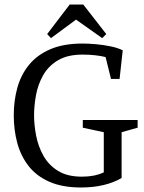

<svg xmlns="http://www.w3.org/2000/svg" viewBox="-20 -820 640 851"><path d="M339 11Q256 11 198.5 -14.5Q141 -40 106.5 -84.5Q72 -129 56.5 -186.5Q41 -244 41 -309Q41 -374 57 -431.5Q73 -489 109 -533Q145 -577 203.5 -602Q262 -627 346 -627Q373 -627 406 -624Q439 -621 470.5 -614.5Q502 -608 524 -597L510 -470H472L448 -567Q429 -572 402.5 -575Q376 -578 346 -578Q279 -578 236.5 -552.5Q194 -527 171 -486Q148 -445 139.5 -398Q131 -351 131 -309Q131 -267 140 -219.5Q149 -172 172 -130.5Q195 -89 236.5 -63Q278 -37 343 -37Q371 -37 394.5 -41.5Q418 -46 440 -56V-234L347 -254V-288H590V-254L519 -234V-31Q485 -11 439.5 0Q394 11 339 11ZM206 -651 189 -669 289 -800H349L451 -669L433 -651L317 -733Z"/></svg>

Font: Manuale
Style: Regular
Weight: 400
Designer: Eduardo Tunni / Pablo Cosgaya
Foundry: Eduardo Tunni / Pablo Cosgaya
Version: Version 1.002